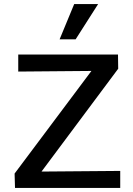

<svg xmlns="http://www.w3.org/2000/svg" viewBox="-20 -927 654 947"><path d="M54 0 52 -71 487 -652 533 -578 70 -574V-658H562L563 -588L129 -6L86 -80L573 -84V0ZM274 -733 346 -907H464L353 -733Z"/></svg>

Font: Ysabeau SemiBold
Style: Regular
Weight: 600
Designer: Christian Thalmann (Catharsis Fonts)
Version: Version 2.000;gftools[0.9.27.dev2+g8671c4b]